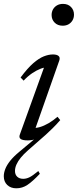

<svg xmlns="http://www.w3.org/2000/svg" viewBox="-69 -730 410 1012"><path d="M203 -651Q203 -667.5 210.5 -680.8Q218 -694 231.5 -701.8Q245 -709.5 263 -709.5Q289.5 -709.5 305.2 -693.2Q321 -677 321 -653Q321 -636.5 313.5 -623.2Q306 -610 292.8 -602.2Q279.5 -594.5 261.5 -594.5Q235 -594.5 219 -610.8Q203 -627 203 -651ZM172.5 -20 79 62Q56 82 40.8 100.8Q25.5 119.5 17.8 137Q10 154.5 10 171Q10 190.5 21.8 201.5Q33.5 212.5 53.5 212.5Q69 212.5 85.5 204.8Q102 197 133 171.5L141 186Q102 227 75.2 244.8Q48.5 262.5 17 262.5Q-12.5 262.5 -30.8 245Q-49 227.5 -49 199Q-49 181 -41.2 160.8Q-33.5 140.5 -15.5 117.8Q2.5 95 33.5 69.5L128.5 -10V-1Q115 5 102.2 7.5Q89.5 10 78 10Q49.5 10 39.5 2.2Q29.5 -5.5 36 -22L168 -388L183 -375Q166.5 -376 145 -367.8Q123.5 -359.5 100.2 -343.8Q77 -328 55.5 -305L39.5 -321.5Q76 -370.5 106.2 -396.8Q136.5 -423 162 -433Q187.5 -443 210 -443Q230.5 -443 239.8 -435Q249 -427 243.5 -411L111.5 -36L102 -56Q119 -54 141 -60.2Q163 -66.5 187 -80.5Q211 -94.5 234 -114.5L248.5 -97Q228 -73 208.2 -53.8Q188.5 -34.5 172.5 -20Z"/></svg>

Font: Newsreader 17pt
Style: Italic
Weight: 400
Italic angle: -17°
Version: Version 1.003